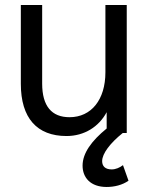

<svg xmlns="http://www.w3.org/2000/svg" viewBox="-20 -530 589 765"><path d="M470 128C457 138 441 145 425 145C399 145 387 132 387 112C387 82 419 40 469 0H485V-510H400V-242C400 -133 344 -63 257 -63C186 -63 148 -107 148 -197V-510H63V-196C63 -60 127 12 245 12C316 12 374 -25 405 -83V-18C345 31 309 80 309 130C309 177 340 215 405 215C436 215 468 207 492 190Z"/></svg>

Font: Alpha Lyrae Medium
Style: Regular
Weight: 500
Designer: Nikolay Petroussenko, Plamen Motev
Foundry: Fontfabric LLC
Version: Version 1.000;hotconv 1.0.109;makeotfexe 2.5.65596